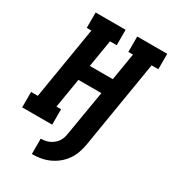

<svg xmlns="http://www.w3.org/2000/svg" viewBox="-226 -851 1061 1187"><g transform="rotate(30 304.5 -257.5)"><path d="M195 220V110Q210 110 225 107.5Q240 105 254.5 98.5Q269 92 282 81.5Q295 71 304 58Q313 45 318 30Q323 15 325 0L379 -321H215L180 -110H213V0H-1V-110H47L132 -625H99V-735H313V-625H265L233 -431H397L429 -625H396V-735H610V-625H562L459 0Q454 30 443.5 60Q433 90 414.5 116.5Q396 143 370.5 163.5Q345 184 315.5 197Q286 210 255.5 215Q225 220 195 220Z"/></g></svg>

Font: Iosevka Curly Slab XBdExObl
Style: Regular
Weight: 800
Width: 7
Italic angle: -9°
Monospace: yes
Designer: Belleve Invis
Foundry: Belleve Invis
Version: Version 11.1.0; ttfautohint (v1.8.3)